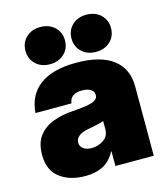

<svg xmlns="http://www.w3.org/2000/svg" viewBox="-111 -824 805 921"><g transform="rotate(-15 291.5 -363.5)"><path d="M200.2 9.3Q122.6 9.3 73.5 -28.3Q24.4 -65.9 24.4 -142.6Q24.4 -200.2 50.8 -235.1Q77.1 -270 122.1 -287.1Q167 -304.2 222.7 -307.6Q291 -312 319.3 -321.8Q347.7 -331.5 347.7 -352.5V-354.5Q347.7 -371.6 331.8 -381.6Q315.9 -391.6 289.1 -391.6Q230 -391.6 224.6 -344.7H45.9Q52.2 -432.6 115.2 -480Q178.2 -527.3 296.9 -527.3Q416.5 -527.3 478.8 -480Q541 -432.6 541 -344.7V0H350.6V-72.3H348.6Q323.2 -26.4 286.4 -8.5Q249.5 9.3 200.2 9.3ZM263.7 -112.3Q295.4 -112.3 322.5 -130.4Q349.6 -148.4 349.6 -182.6V-223.6Q321.8 -213.9 271.5 -205.1Q241.7 -200.2 224.4 -187.3Q207 -174.3 207 -154.3Q207 -134.8 222.9 -123.5Q238.8 -112.3 263.7 -112.3ZM403.3 -552.7Q360.4 -552.7 332.8 -578.6Q305.2 -604.5 305.2 -645Q305.2 -685.5 332.8 -711.4Q360.4 -737.3 403.3 -737.3Q446.3 -737.3 473.9 -711.4Q501.5 -685.5 501.5 -645Q501.5 -604.5 473.9 -578.6Q446.3 -552.7 403.3 -552.7ZM174.3 -552.7Q131.3 -552.7 104 -578.6Q76.7 -604.5 76.7 -645Q76.7 -685.5 104 -711.4Q131.3 -737.3 174.3 -737.3Q217.8 -737.3 245.4 -711.4Q272.9 -685.5 272.9 -645Q272.9 -604.5 245.4 -578.6Q217.8 -552.7 174.3 -552.7Z"/></g></svg>

Font: Inter Display Black
Style: Regular
Weight: 900
Designer: Rasmus Andersson
Foundry: rsms
Version: Version 4.000;git-a52131595